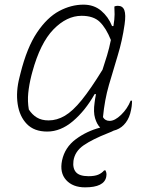

<svg xmlns="http://www.w3.org/2000/svg" viewBox="-20 -556 640 826"><path d="M339 -536Q384 -536 415 -510Q446 -484 462 -444H468Q473 -474 473 -494Q473 -514 472 -528Q478 -531 487 -531Q508 -531 515 -512Q522 -493 516 -451Q506 -381 486.5 -317.5Q467 -254 448.5 -190Q430 -126 423 -52Q432 -36 452 -36Q474 -36 501 -62Q528 -88 542 -123H548Q548 -111 546.5 -98.5Q545 -86 540 -67Q531 -37 512 -18Q494 0 469 6Q462 10 444 17Q378 43 340 69Q302 95 296 136Q292 168 307 185Q322 202 361 202Q387 202 402.5 195.5Q418 189 428 177H434Q436 181 437.5 187.5Q439 194 437 205Q428 250 346 250Q293 250 264.5 218.5Q236 187 247 134Q259 78 306 43Q353 8 411 -7Q397 -21 389 -47.5Q381 -74 387 -115Q389 -132 393 -151H387Q347 -80 294 -35Q241 10 183 10Q127 10 95.5 -22.5Q64 -55 56 -108.5Q48 -162 64 -224L68 -240Q96 -352 139.5 -416.5Q183 -481 234.5 -508.5Q286 -536 339 -536ZM104 -85Q118 -63 138.5 -50.5Q159 -38 189 -38Q225 -38 259 -58Q293 -78 331.5 -125.5Q370 -173 421 -256Q431 -286 440.5 -317.5Q450 -349 457 -384Q436 -436 409 -462Q382 -488 331 -488Q267 -488 210 -429.5Q153 -371 119 -246L115 -231Q105 -191 101.5 -155.5Q98 -120 104 -85Z"/></svg>

Font: Recursive Sn Csl St Lt
Style: Italic
Weight: 300
Italic angle: -15°
Version: Version 1.079;hotconv 1.0.112;makeotfexe 2.5.65598; ttfautoh